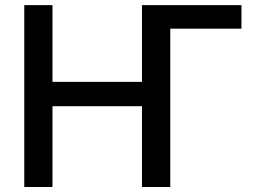

<svg xmlns="http://www.w3.org/2000/svg" viewBox="-20 -748 1026 768"><path d="M945.8 -727.5V-633.3H634.3L550.8 -727.5ZM77.1 0V-727.5H189.9V-420.4H547.9V-727.5H661.1V0H547.9V-323.2H189.9V0Z"/></svg>

Font: V-Inter
Style: Medium-500
Weight: 500
Designer: Rasmus Andersson
Foundry: rsms
Version: Version 4.000;git-4146feb